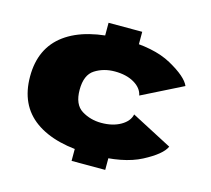

<svg xmlns="http://www.w3.org/2000/svg" viewBox="-103 -821 1064 967"><g transform="rotate(15 429.0 -338.0)"><path d="M348 -594H523.5V-697.5H348ZM348 22.5H523.5V-87H348ZM442.5 -34.5Q601.5 -34.5 693.8 -82.8Q786 -131 804.5 -174L592 -285Q584.5 -248.5 543.2 -224.8Q502 -201 442.5 -201Q385.5 -201 340 -229.2Q294.5 -257.5 294.5 -334.5Q294.5 -412 339.5 -440.5Q384.5 -469 442.5 -469Q503 -469 543.8 -445.2Q584.5 -421.5 592 -383.5L804.5 -490Q786 -534.5 693.8 -585.5Q601.5 -636.5 442.5 -636.5Q246 -636.5 141 -559.8Q36 -483 36 -334.5Q36 -185.5 141 -110Q246 -34.5 442.5 -34.5Z"/></g></svg>

Font: Anybody Expanded Black
Style: Regular
Weight: 900
Width: 7
Designer: Tyler Finck
Foundry: Etcetera Type Company
Version: Version 1.113;gftools[0.9.25]